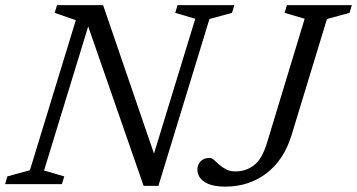

<svg xmlns="http://www.w3.org/2000/svg" viewBox="-36 -702 1362 732"><path d="M560 -90.5 542.5 -88.5 708.5 -630.5 632 -653 641 -682.5H857.5L848.5 -653L762.5 -629.5L568 6.5H511.5L290 -630.5L306 -620L132 -52L209 -29.5L200 0H-16.5L-8 -29.5L78 -53L253 -625L172.5 -653L181.5 -682.5H357ZM1075.5 -186.5Q1061 -139 1036.5 -102.2Q1012 -65.5 979.2 -40.8Q946.5 -16 907.2 -3.2Q868 9.5 823.5 9.5Q770 9.5 743.2 -8.8Q716.5 -27 716.5 -56Q716.5 -74 729 -87Q741.5 -100 763.5 -100Q771.5 -100 780 -92.2Q788.5 -84.5 799.5 -74.5Q810.5 -64.5 825.5 -56.5Q840.5 -48.5 861.5 -48.5Q901 -48.5 931.8 -71.5Q962.5 -94.5 981.5 -156L1125.5 -630.5L1049 -653L1058 -682.5H1305.5L1296.5 -653L1210.5 -629.5Z"/></svg>

Font: Newsreader
Style: Italic
Weight: 400
Italic angle: -17°
Designer: Hugues Gentile
Foundry: Production Type
Version: Version 1.003